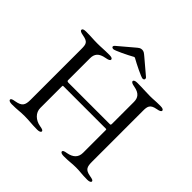

<svg xmlns="http://www.w3.org/2000/svg" viewBox="-202 -1016 1215 1215"><g transform="rotate(45 405.0 -409.0)"><path d="M66 5C120 5 133 0 176 0C222 0 239 5 293 5C310 5 322 0 322 -8C322 -17 313 -20 290 -24C244 -32 210 -64 210 -106V-296C210 -304 210 -307 215 -307H597C601 -307 602 -304 602 -300C602 -297 602 -295 602 -292V-97C602 -54 575 -32 533 -24C510 -20 501 -17 501 -8C501 0 513 5 530 5C584 5 595 0 637 0C678 0 687 5 741 5C758 5 770 0 770 -8C770 -17 761 -20 738 -24C688 -33 682 -51 682 -100V-552C682 -590 685 -613 735 -622C758 -626 768 -631 768 -640C768 -648 758 -653 739 -653C685 -653 684 -650 648 -650C603 -650 586 -653 532 -653C514 -653 503 -648 503 -640C503 -631 513 -626 536 -622C586 -613 602 -588 602 -552V-357C602 -348 600 -345 595 -345H224C218 -345 210 -346 210 -354V-551C210 -590 228 -613 278 -622C301 -626 311 -631 311 -640C311 -648 302 -653 282 -653C228 -653 217 -650 176 -650C136 -650 127 -653 73 -653C53 -653 44 -648 44 -640C44 -631 54 -626 77 -622C127 -613 130 -597 130 -551V-99C130 -51 119 -33 69 -24C46 -20 37 -17 37 -8C37 0 49 5 66 5ZM259 -706C259 -700 265 -696 274 -696C287 -696 369 -736 395 -751C400 -754 402 -755 405 -755C408 -755 411 -754 415 -751C441 -736 523 -695 536 -695C545 -695 550 -700 550 -706C550 -710 549 -714 544 -718L446 -801C427 -817 420 -823 405 -823C390 -823 383 -817 364 -801L266 -718C261 -714 259 -710 259 -706Z"/></g></svg>

Font: EB Garamond
Style: Regular
Weight: 400
Designer: Georg Duffner and Octavio Pardo
Foundry: Georg Duffner
Version: Version 1.000;PS 001.000;hotconv 1.0.88;makeotf.lib2.5.64775